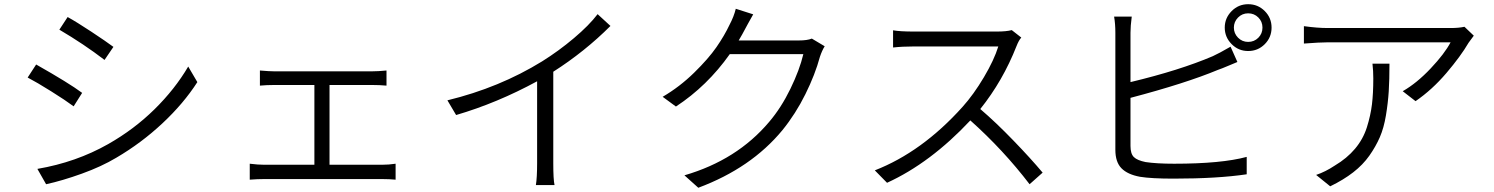

<svg xmlns="http://www.w3.org/2000/svg" viewBox="-20 -844 7040 905"><path d="M259.8 -704.1 298.8 -763.7Q339.8 -741.2 410.2 -694.8Q480.5 -648.4 514.6 -623L472.7 -561.5Q376 -635.7 259.8 -704.1ZM197.3 24.4 156.2 -47.9Q338.9 -79.1 490.2 -165Q612.3 -234.4 708.5 -329.1Q804.7 -423.8 867.2 -530.3L910.2 -457Q845.7 -356.4 746.1 -263.2Q646.5 -169.9 528.3 -100.6Q458 -58.6 365.7 -25.4Q273.4 7.8 197.3 24.4ZM110.4 -478.5 150.4 -540Q305.7 -452.1 367.2 -406.2L327.1 -342.8Q289.1 -371.1 221.2 -413.6Q153.3 -456.1 110.4 -478.5Z M1533.2 -67.4H1780.3Q1812.5 -67.4 1844.7 -72.3V2.9Q1815.4 0 1780.3 0H1225.6Q1193.4 0 1157.2 2.9V-72.3Q1196.3 -67.4 1225.6 -67.4H1461.9V-443.4H1273.4Q1237.3 -443.4 1205.1 -440.4V-511.7Q1250 -507.8 1272.5 -507.8H1733.4Q1762.7 -507.8 1801.8 -511.7V-440.4Q1769.5 -443.4 1733.4 -443.4H1533.2Z M2796.9 -777.3 2857.4 -721.7Q2736.3 -600.6 2587.9 -505.9V-74.2Q2587.9 2 2593.8 28.3H2505.9Q2511.7 -6.8 2511.7 -74.2V-460.9Q2323.2 -358.4 2129.9 -301.8L2088.9 -371.1Q2334 -430.7 2535.2 -554.7Q2613.3 -603.5 2685.1 -664.1Q2756.8 -724.6 2796.9 -777.3Z M3806.6 -662.1 3867.2 -626Q3854.5 -605.5 3844.7 -576.2Q3822.3 -493.2 3776.4 -400.4Q3730.5 -307.6 3668 -230.5Q3520.5 -51.8 3271.5 41L3206.1 -17.6Q3454.1 -89.8 3605.5 -269.5Q3662.1 -335.9 3705.6 -425.3Q3749 -514.6 3766.6 -588.9H3419.9Q3313.5 -438.5 3166 -341.8L3103.5 -387.7Q3183.6 -434.6 3251.5 -501Q3319.3 -567.4 3356.9 -621.6Q3394.5 -675.8 3418.9 -727.5Q3439.5 -766.6 3448.2 -802.7L3530.3 -776.4Q3521.5 -760.7 3505.4 -731.9Q3489.3 -703.1 3489.3 -702.1Q3481.4 -686.5 3461.9 -653.3H3745.1Q3785.2 -653.3 3806.6 -662.1Z M4749 -702.1 4793.9 -667Q4782.2 -654.3 4771.5 -627Q4707 -462.9 4600.6 -330.1Q4674.8 -266.6 4756.8 -181.6Q4838.9 -96.7 4894.5 -30.3L4833 24.4Q4709 -137.7 4553.7 -276.4Q4366.2 -76.2 4161.1 17.6L4103.5 -41Q4326.2 -127.9 4516.6 -339.8Q4569.3 -398.4 4617.7 -480Q4666 -561.5 4685.5 -625H4287.1Q4233.4 -625 4189.5 -620.1V-701.2Q4221.7 -695.3 4287.1 -695.3H4678.7Q4723.6 -695.3 4749 -702.1Z M5308.6 -382.8V-156.2Q5308.6 -119.1 5324.7 -103.5Q5340.8 -87.9 5379.9 -80.1Q5431.6 -72.3 5514.6 -72.3Q5737.3 -72.3 5856.4 -104.5V-22.5Q5718.8 -2 5511.7 -2Q5407.2 -2 5353.5 -10.7Q5294.9 -21.5 5266.1 -50.8Q5237.3 -80.1 5237.3 -137.7V-689.5Q5237.3 -731.4 5231.4 -765.6H5314.5Q5308.6 -720.7 5308.6 -689.5V-457Q5541 -512.7 5696.3 -579.1Q5726.6 -592.8 5780.3 -624L5812.5 -551.8Q5804.7 -548.8 5771.5 -534.7Q5738.3 -520.5 5720.7 -514.6Q5568.4 -451.2 5308.6 -382.8ZM5815.4 -666.5Q5835 -646.5 5863.3 -646.5Q5891.6 -646.5 5911.1 -666Q5930.7 -685.5 5930.7 -713.9Q5930.7 -742.2 5911.1 -761.7Q5891.6 -781.2 5863.3 -781.2Q5835 -781.2 5815.4 -761.2Q5795.9 -741.2 5795.9 -713.9Q5795.9 -686.5 5815.4 -666.5ZM5785.2 -791.5Q5817.4 -824.2 5863.3 -824.2Q5909.2 -824.2 5941.4 -792Q5973.6 -759.8 5973.6 -713.9Q5973.6 -668 5941.4 -635.7Q5909.2 -603.5 5863.3 -603.5Q5817.4 -603.5 5785.2 -636.2Q5752.9 -668.9 5752.9 -713.9Q5752.9 -758.8 5785.2 -791.5Z M6449.2 -543.9H6529.3Q6529.3 -467.8 6525.9 -413.6Q6522.5 -359.4 6512.7 -300.3Q6502.9 -241.2 6483.9 -197.3Q6464.8 -153.3 6434.6 -110.4Q6404.3 -67.4 6358.4 -31.7Q6312.5 3.9 6250 34.2L6183.6 -19.5Q6227.5 -34.2 6271.5 -63.5Q6329.1 -97.7 6367.2 -143.1Q6405.3 -188.5 6422.9 -244.1Q6440.4 -299.8 6446.8 -352.1Q6453.1 -404.3 6453.1 -474.6Q6453.1 -509.8 6449.2 -543.9ZM6882.8 -717.8 6926.8 -675.8Q6907.2 -650.4 6902.3 -642.6Q6865.2 -579.1 6797.9 -500Q6730.5 -420.9 6652.3 -367.2L6591.8 -414.1Q6658.2 -452.1 6723.6 -521.5Q6789.1 -590.8 6817.4 -644.5H6238.3Q6202.1 -644.5 6126 -638.7V-720.7Q6189.5 -711.9 6238.3 -711.9H6819.3Q6855.5 -711.9 6882.8 -717.8Z"/></svg>

Font: GenEi Gothic M SemiLight
Style: Regular
Weight: 350
Designer: o_tamon (Modified); [Source Han Sans]
Ryoko NISHIZUKA  (kana & ideographs); Paul D. Hunt (Latin, Greek & Cyrillic); Wenl
Version: Version 1.1a;Original Version 1.004